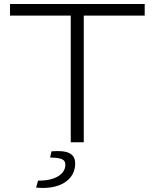

<svg xmlns="http://www.w3.org/2000/svg" viewBox="-20 -710 773 958"><path d="M702 -632V-690H30V-632H333V0H398V-632ZM230 76C289 77 307 86 306 114C305 159 254 193 170 191L160 226C276 238 353 189 355 110C357 54 316 39 237 45Z"/></svg>

Font: Exo 2 Light Expanded
Style: Regular
Weight: 300
Width: 7
Designer: Natanael Gama
Version: Version 1.001;PS 001.001;hotconv 1.0.70;makeotf.lib2.5.58329